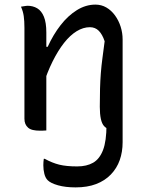

<svg xmlns="http://www.w3.org/2000/svg" viewBox="-20 -563 640 833"><path d="M315 159Q356 159 384 143Q412 127 427 88Q442 49 442 -21L512 0Q512 14 512 23Q512 32 512 39Q512 46 512 54Q512 96 499.5 131.5Q487 167 461 194Q435 221 397 235.5Q359 250 308 250Q264 250 232 241Q200 232 187 219Q177 209 172.5 191.5Q168 174 168 154Q168 147 168.5 139.5Q169 132 170 126H174Q207 144 237.5 151.5Q268 159 315 159ZM394 -543Q420 -543 441.5 -530.5Q463 -518 479 -496Q495 -474 503.5 -447Q512 -420 512 -392Q512 -350 512 -308Q512 -266 512 -223.5Q512 -181 512 -139Q512 -98 512 -67.5Q512 -37 512 0Q507 1 501.5 2.5Q496 4 488 4Q450 4 431.5 -16Q413 -36 413 -100Q413 -144 414 -179Q415 -214 417.5 -246Q420 -278 424.5 -311.5Q429 -345 434 -384Q424 -414 408.5 -429.5Q393 -445 370 -445Q341 -445 312.5 -427.5Q284 -410 258 -377Q232 -344 208.5 -297Q185 -250 166 -190L165 -360H187Q211 -413 243 -454Q275 -495 313.5 -519Q352 -543 394 -543ZM99 -538Q123 -538 141.5 -527Q160 -516 170.5 -490.5Q181 -465 181 -422Q181 -350 181 -277.5Q181 -205 181 -134.5Q181 -64 181 3Q176 3 171.5 3.5Q167 4 162.5 4Q158 4 153 4Q136 4 123 1Q110 -2 102 -9Q94 -16 90 -25.5Q86 -35 86 -48Q86 -99 86 -149Q86 -199 86 -248Q86 -297 86 -345Q86 -393 86 -442Q86 -472 83 -493Q80 -514 71 -534Q76 -535 80.5 -535.5Q85 -536 90 -537Q95 -538 99 -538Z"/></svg>

Font: Recursive Monospace Casual
Style: Regular
Weight: 400
Version: Version 1.047